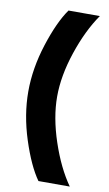

<svg xmlns="http://www.w3.org/2000/svg" viewBox="-97 -802 556 977"><g transform="rotate(10 181.0 -313.5)"><path d="M337 127H175Q126 58 85.5 -67.5Q45 -193 45 -313Q45 -433 85.5 -559Q126 -685 175 -754H337Q277 -668 235.5 -544.5Q194 -421 194 -313.5Q194 -206 235.5 -82Q277 42 337 127Z"/></g></svg>

Font: Balans
Style: Regular
Weight: 400
Designer: Thomas Breure
Foundry: Thomas Breure
Version: Version 2.001